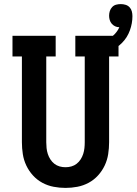

<svg xmlns="http://www.w3.org/2000/svg" viewBox="-20 -910 667 938"><path d="M300 8Q271 8 242 2.5Q213 -3 187 -17Q161 -31 141 -53Q121 -75 108.5 -101.5Q96 -128 91.5 -157Q87 -186 87 -215V-634H41V-735H252V-634H206V-215Q206 -201 207.5 -186.5Q209 -172 213.5 -158Q218 -144 226 -131.5Q234 -119 245.5 -110Q257 -101 271 -97Q285 -93 300 -93Q315 -93 329 -97Q343 -101 354.5 -110Q366 -119 374 -131.5Q382 -144 386.5 -158Q391 -172 392.5 -186.5Q394 -201 394 -215V-634H348V-735H559V-634H513V-215Q513 -186 508.5 -157Q504 -128 491.5 -101.5Q479 -75 459 -53Q439 -31 413 -17Q387 -3 358 2.5Q329 8 300 8ZM454 -634 436 -689Q456 -694 474.5 -701Q493 -708 510 -718.5Q527 -729 541 -744Q555 -759 563 -777Q552 -777 542.5 -781.5Q533 -786 526 -794Q519 -802 516 -812.5Q513 -823 513 -833Q513 -845 516.5 -856Q520 -867 528 -875.5Q536 -884 547 -887Q558 -890 570 -890Q582 -890 593.5 -886.5Q605 -883 613 -874.5Q621 -866 624 -854.5Q627 -843 627 -831Q627 -796 614.5 -761.5Q602 -727 577 -701.5Q552 -676 520 -660Q488 -644 454 -634Z"/></svg>

Font: Iosevka HT Extended
Style: Bold
Weight: 700
Width: 7
Monospace: yes
Designer: Belleve Invis
Foundry: Belleve Invis
Version: Version 32.3.0; ttfautohint (v1.8.4)